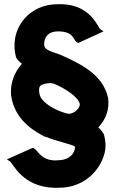

<svg xmlns="http://www.w3.org/2000/svg" viewBox="-20 -745 572 918"><path d="M136 -38 13 17 28 27C42 36 87 150 242 153C256 153 268 152 282 152C396 142 462 60 480 -13C488 -45 484 -76 477 -102C470 -115 462 -125 450 -136C487 -174 504 -225 497 -276C473 -388 368 -438 276 -480C234 -498 191 -502 191 -532C191 -571 214 -595 257 -595C343 -595 327 -544 355 -540L475 -595L460 -605C448 -613 415 -722 274 -725C262 -725 250 -725 236 -724C135 -716 66 -644 52 -561C47 -530 49 -500 56 -474C60 -460 74 -449 85 -440C47 -398 28 -344 33 -289C47 -193 110 -136 185 -96C190 -93 194 -91 201 -90C255 -68 330 -54 339 -43C338 -9 310 16 273 20C263 21 252 22 240 22C166 18 160 -35 136 -38ZM362 -245C360 -225 328 -193 297 -203C242 -218 177 -255 169 -295C165 -313 166 -329 174 -336C181 -342 219 -354 242 -343C283 -326 358 -282 362 -245Z"/></svg>

Font: Bluebird
Style: SfBdNrw
Weight: 700
Designer: Jasper
Foundry: Cannot Into Space Fonts
Version: Version 0.98